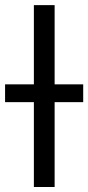

<svg xmlns="http://www.w3.org/2000/svg" viewBox="-73 -748 352 768"><path d="M145.5 -727.5V0H62.5V-727.5ZM-52.7 -339.4V-410.6H259.8V-339.4Z"/></svg>

Font: Inter Display
Style: Regular
Weight: 400
Designer: Rasmus Andersson
Foundry: rsms
Version: Version 4.000;git-37864ae